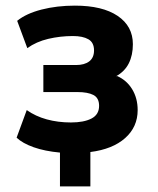

<svg xmlns="http://www.w3.org/2000/svg" viewBox="-20 -534 561 682"><path d="M193 128V8Q139 3 99.5 -11Q60 -25 39 -45L75 -143Q106 -121 146 -110Q186 -99 232 -99Q278 -99 305 -113Q332 -127 332 -158Q332 -186 312 -196.5Q292 -207 255 -207H134V-303H250Q280 -303 297 -316Q314 -329 314 -355Q314 -383 294 -394.5Q274 -406 239 -406Q194 -406 151.5 -396Q109 -386 77 -363L41 -460Q73 -486 127.5 -500Q182 -514 246 -514Q344 -514 398 -477.5Q452 -441 452 -377Q452 -338 437.5 -309Q423 -280 392 -263L396 -264Q430 -249 449.5 -217Q469 -185 469 -143Q469 -83 424.5 -43.5Q380 -4 301 6V128Z"/></svg>

Font: Nunito Sans 7pt Condensed ExtraBold
Style: Regular
Weight: 800
Width: 3
Designer: Vernon Adams
Foundry: Vernon Adams
Version: Version 3.101;gftools[0.9.27]